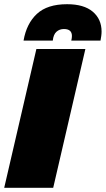

<svg xmlns="http://www.w3.org/2000/svg" viewBox="-28 -893 503 913"><path d="M378 -660 225 0H-8L145 -660ZM84 -700Q98 -781 147.5 -827Q197 -873 291 -873Q371 -873 413 -837.5Q455 -802 455 -743Q455 -733 453.5 -722Q452 -711 450 -700H311Q314 -712 314 -722Q314 -755 276 -755Q255 -755 240.5 -742Q226 -729 223 -700Z"/></svg>

Font: Work Sans Black
Style: Italic
Weight: 900
Italic angle: -13°
Designer: Wei Huang
Foundry: Wei Huang
Version: Version 2.009; ttfautohint (v1.8.3)